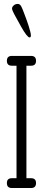

<svg xmlns="http://www.w3.org/2000/svg" viewBox="-20 -946 216 965"><path d="M39.6 -615.7H63V-50.3H39.6C22.9 -50.3 14.6 -42.2 14.6 -25.9C14.6 -9.3 22.9 -1 39.6 -1H136.2C152.8 -1 161.1 -9.3 161.1 -25.9C161.1 -42.2 152.8 -50.3 136.2 -50.3H112.8V-615.7H136.2C152.8 -615.7 161.1 -623.9 161.1 -640.1C161.1 -656.7 152.8 -665 136.2 -665H39.6C22.9 -665 14.6 -656.7 14.6 -640.1C14.6 -623.9 22.9 -615.7 39.6 -615.7ZM88.4 -910.6C83.8 -921.1 77.5 -926.3 69.3 -926.3C61.2 -926.3 54.4 -923.7 48.8 -918.7C43.3 -913.7 40.5 -908.5 40.5 -903.3C40.5 -898.1 44.1 -888.7 51.3 -875C58.4 -861.3 70.1 -840.2 86.4 -811.5C106.6 -775.7 120.8 -757.8 128.9 -757.8C133.1 -757.8 135.3 -761.4 135.3 -768.6C135.3 -772.8 134.2 -779.1 132.1 -787.4C130 -795.7 127.4 -804.8 124.3 -814.7C121.2 -824.6 117.7 -834.9 113.8 -845.5L102.8 -875L93.8 -898.4C91.1 -904.9 89.4 -909 88.4 -910.6Z"/></svg>

Font: Nathan
Style: Regular
Weight: 400
Designer: Peter Wiegel
Foundry: Peter Wiegel
Version: Version 1.001 2009